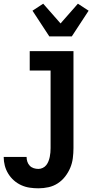

<svg xmlns="http://www.w3.org/2000/svg" viewBox="-23 -797 543 1040"><path d="M185 223Q161 223 137.5 219.5Q114 216 92 206Q70 196 52 180Q34 164 21.5 143.5Q9 123 3 100Q-3 77 -3 53H121Q121 66 125 78.5Q129 91 138 100.5Q147 110 159.5 114Q172 118 185 118Q197 118 208.5 112.5Q220 107 227.5 97.5Q235 88 239.5 76.5Q244 65 246.5 53Q249 41 250 29Q251 17 251 5V-415H138V-520H375V5Q375 32 371.5 59.5Q368 87 357.5 112Q347 137 330 159Q313 181 290 196Q267 211 240 217Q213 223 185 223ZM244 -600 153 -739 211 -777 305 -670 399 -777 457 -739 366 -600Z"/></svg>

Font: Iosevka Extrabold
Style: Regular
Weight: 800
Monospace: yes
Designer: Belleve Invis
Foundry: Belleve Invis
Version: Version 32.5.0; ttfautohint (v1.8.4)